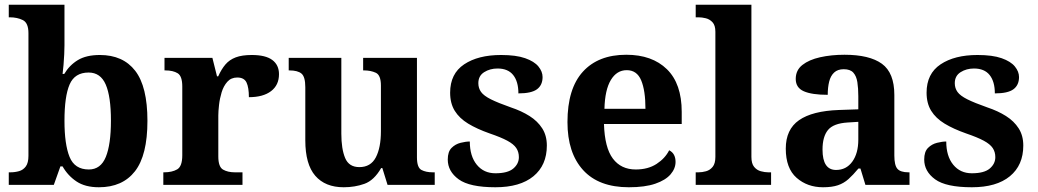

<svg xmlns="http://www.w3.org/2000/svg" viewBox="-20 -780 4377 810"><path d="M397.4 10Q339.3 10 302.7 -14.5Q266.1 -39 244 -78H234.8L207 0H17V-53H23.7Q43 -53 60.5 -58Q78 -63 89 -78Q100 -92.9 100 -122.8V-640Q100 -683.4 76.4 -695.2Q52.8 -707 21 -707H17V-760H252V-589Q252 -574.4 251 -551.7Q250 -529 248 -506Q246 -483 244 -468H251Q273 -505 308.5 -526.5Q344.1 -548 401.3 -548Q499 -548 550.5 -481.3Q602 -414.7 602 -270.3Q602 -125 549.4 -57.5Q496.7 10 397.4 10ZM354.8 -65Q404.8 -65 426.4 -117.9Q448 -170.8 448 -271Q448 -373 426 -423.5Q404 -474 353.8 -474Q295.4 -474 273.7 -423.8Q252 -373.6 252 -270.4Q252 -171 273.5 -118Q295 -65 354.8 -65Z M669 0V-53H672Q706 -53 727.5 -65.5Q749 -78 749 -125V-415Q749 -459 729.5 -471Q710 -483 677 -483H674V-536H876L895.5 -458H900.6Q914 -488 931 -508Q948 -528 974.5 -538Q1001 -548 1042 -548Q1100.6 -548 1128.8 -526.9Q1157 -505.8 1157 -467Q1157 -421 1123.5 -395.5Q1090 -370 1030 -370Q1030 -411 1020 -432Q1010 -453 981 -453Q955 -453 939 -435Q923 -417 915 -390.5Q907 -364 904 -337Q901 -310 901 -293V-120Q901 -76 921 -64.5Q941 -53 971 -53H1003V0Z M1430 10Q1352 10 1310 -38.5Q1268 -87 1268 -188V-412Q1268 -456 1252 -469.5Q1236 -483 1200 -483H1198V-536H1420V-216Q1420 -152 1436 -113.5Q1452 -75 1496 -75Q1544 -75 1565.5 -116Q1587 -157 1587 -227V-419Q1587 -463 1565.5 -473Q1544 -483 1515 -483H1512V-536H1739V-116Q1739 -73 1758 -63Q1777 -53 1806 -53H1814V0H1615L1593 -71H1588Q1558 -19 1517.5 -4.5Q1477 10 1430 10Z M2070 10Q1961 10 1915 -23.5Q1869 -57 1869 -107Q1869 -140 1885 -156Q1901 -172 1923 -177.5Q1945 -183 1962 -183Q1962 -121 1991.5 -85Q2021 -49 2070 -49Q2122 -49 2145.5 -69Q2169 -89 2169 -117Q2169 -139 2158 -155.5Q2147 -172 2120 -186.5Q2093 -201 2046 -217Q1992 -236 1955 -258.5Q1918 -281 1898.5 -312.5Q1879 -344 1879 -389Q1879 -469 1938 -508.5Q1997 -548 2094 -548Q2157 -548 2195.5 -534.5Q2234 -521 2251.5 -499.5Q2269 -478 2269 -455Q2269 -421 2245.5 -403.5Q2222 -386 2167 -386Q2167 -436 2145 -463.5Q2123 -491 2079 -491Q2047 -491 2022.5 -475.5Q1998 -460 1998 -429Q1998 -408 2009.5 -392Q2021 -376 2051 -361Q2081 -346 2135 -327Q2180 -312 2214 -290.5Q2248 -269 2267.5 -238.5Q2287 -208 2287 -166Q2287 -83 2230.5 -36.5Q2174 10 2070 10Z M2633 10Q2506 10 2440 -62.5Q2374 -135 2374 -265Q2374 -406 2439 -477.5Q2504 -549 2622 -549Q2731 -549 2793.5 -488Q2856 -427 2856 -308V-257H2528Q2531 -157 2565.5 -111Q2600 -65 2662 -65Q2714 -65 2750 -88.5Q2786 -112 2803 -146Q2817 -139 2823.5 -126.5Q2830 -114 2830 -97Q2830 -69 2809 -44.5Q2788 -20 2744.5 -5Q2701 10 2633 10ZM2703 -321Q2703 -398 2685 -441Q2667 -484 2624 -484Q2582 -484 2557 -442.5Q2532 -401 2530 -321Z M2915 0V-53H2927Q2942 -53 2958.5 -57.5Q2975 -62 2986.5 -76Q2998 -90 2998 -118V-646Q2998 -673 2986 -686Q2974 -699 2957.5 -703Q2941 -707 2927 -707H2915V-760H3150V-118Q3150 -90 3161.5 -76Q3173 -62 3190 -57.5Q3207 -53 3221 -53H3233V0Z M3452 10Q3386 10 3340.5 -30Q3295 -70 3295 -153Q3295 -234 3351 -273Q3407 -312 3519 -316L3601 -318.8V-374Q3601 -407.6 3597 -433.3Q3593 -459 3580 -473.5Q3567 -488 3539.5 -488Q3514 -488 3499 -474Q3484 -460 3478 -435.5Q3472 -411 3472 -380Q3405 -380 3371 -395Q3337 -410 3337 -447Q3337 -483.8 3365 -505.9Q3393 -528 3439.9 -538.5Q3486.8 -549 3542.8 -549Q3648 -549 3700.5 -511Q3753 -473 3753 -379.3V-124Q3753 -82.6 3766 -67.8Q3779 -53 3813 -53H3817V0H3631L3610 -69H3601.4Q3579 -42 3559.5 -24.5Q3540 -7 3515 1.5Q3490 10 3452 10ZM3507.2 -63Q3550.2 -63 3575.6 -98Q3601 -133 3601 -191V-266L3555.8 -263.2Q3495.9 -259.5 3472.9 -231.4Q3450 -203.3 3450 -148.8Q3450 -63 3507.2 -63Z M4080 10Q3971 10 3925 -23.5Q3879 -57 3879 -107Q3879 -140 3895 -156Q3911 -172 3933 -177.5Q3955 -183 3972 -183Q3972 -121 4001.5 -85Q4031 -49 4080 -49Q4132 -49 4155.5 -69Q4179 -89 4179 -117Q4179 -139 4168 -155.5Q4157 -172 4130 -186.5Q4103 -201 4056 -217Q4002 -236 3965 -258.5Q3928 -281 3908.5 -312.5Q3889 -344 3889 -389Q3889 -469 3948 -508.5Q4007 -548 4104 -548Q4167 -548 4205.5 -534.5Q4244 -521 4261.5 -499.5Q4279 -478 4279 -455Q4279 -421 4255.5 -403.5Q4232 -386 4177 -386Q4177 -436 4155 -463.5Q4133 -491 4089 -491Q4057 -491 4032.5 -475.5Q4008 -460 4008 -429Q4008 -408 4019.5 -392Q4031 -376 4061 -361Q4091 -346 4145 -327Q4190 -312 4224 -290.5Q4258 -269 4277.5 -238.5Q4297 -208 4297 -166Q4297 -83 4240.5 -36.5Q4184 10 4080 10Z"/></svg>

Font: Noto Serif Vithkuqi
Style: Regular
Weight: 400
Version: Version 1.005